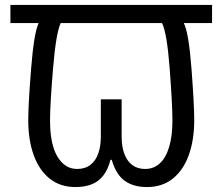

<svg xmlns="http://www.w3.org/2000/svg" viewBox="-20 -734 898 775"><path d="M285 21Q223 21 180.5 -13Q138 -47 116 -108Q94 -169 94 -249Q94 -311 105.5 -456Q117 -601 136 -641H22V-714H836V-641H722Q742 -601 753 -456Q764 -311 764 -249Q764 -169 742 -108Q720 -47 677.5 -13Q635 21 573 21Q518 21 483 -4.5Q448 -30 431 -89H426Q416 -50 397 -25.5Q378 -1 350 10Q322 21 285 21ZM291 -52Q324 -52 345.5 -69Q367 -86 377 -115.5Q387 -145 387 -182V-333H471V-182Q471 -141 482.5 -111.5Q494 -82 515 -67Q536 -52 566 -52Q600 -52 624.5 -74Q649 -96 662.5 -140Q676 -184 676 -248Q676 -311 665 -456Q654 -601 634 -641H225Q206 -601 194 -456Q182 -311 182 -248Q182 -151 212 -101.5Q242 -52 291 -52Z"/></svg>

Font: uoriya85
Style: Book
Weight: 400
Designer: Jelle Bosma - Monotype Design Team
Foundry: Monotype Imaging Inc.
Version: Version 2.003